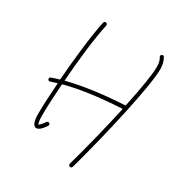

<svg xmlns="http://www.w3.org/2000/svg" viewBox="-162 -709 864 917"><g transform="rotate(30 270.0 -250.0)"><path d="M356 92C361 92 364 89 366 84C425 -127 495 -437 495 -527C495 -550 490 -572 480 -587V-588C479 -590 476 -592 472 -592C466 -592 462 -588 462 -582C462 -580 462 -578 464 -576C472 -564 475 -548 475 -527C475 -486 460 -398 438 -295C306 -288 204 -272 126 -252C134 -366 148 -494 167 -580C167 -581 167 -581 167 -582C167 -588 162 -592 157 -592C152 -592 148 -588 147 -584C128 -495 114 -363 105 -246C90 -242 75 -237 62 -232C58 -231 55 -228 55 -223C55 -218 60 -213 65 -213C66 -213 68 -213 68 -214C80 -218 91 -221 104 -225C99 -156 96 -94 96 -51C96 -10 105 12 122 12C133 12 148 2 166 -26C167 -28 168 -30 168 -32C168 -38 164 -42 158 -42C154 -42 152 -40 150 -38C135 -16 125 -8 122 -8C122 -8 116 -22 116 -51C116 -95 119 -160 124 -231C201 -252 302 -267 434 -274C409 -159 376 -28 346 79C346 80 346 81 346 82C346 88 350 92 356 92Z"/></g></svg>

Font: Mistral SingleLine Outline
Style: Regular
Weight: 300
Designer: François Chastanet, Élisa Garzelli, Anais Alves, Morgane Autin
Foundry: institut supérieur des arts et du design Toulouse / isdaT
Version: Version 1.000;Glyphs 3.3 (3337)